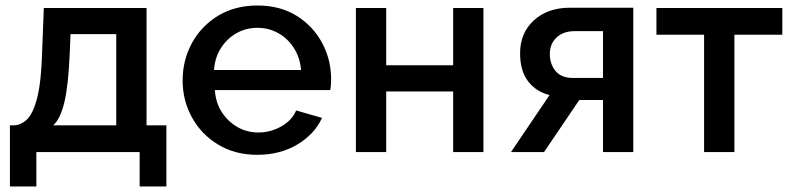

<svg xmlns="http://www.w3.org/2000/svg" viewBox="-20 -552 2876 697"><path d="M16 125V-97H28Q56 -97 78.5 -119Q101 -141 115.5 -199Q130 -257 133 -365L139 -523H512V-97H584V125H487V0H112V125ZM173 -97H402V-428H236L233 -355Q228 -240 213.5 -180Q199 -120 173 -97Z M914 10Q833 10 772 -27Q711 -64 677 -125.5Q643 -187 643 -260Q643 -334 677 -396Q711 -458 772 -495Q833 -532 915 -532Q997 -532 1057 -494.5Q1117 -457 1149.5 -396Q1182 -335 1182 -265Q1182 -240 1179 -225H760Q763 -179 785.5 -144.5Q808 -110 842.5 -90.5Q877 -71 918 -71Q962 -71 1001 -93Q1040 -115 1055 -151L1149 -124Q1122 -65 1059.5 -27.5Q997 10 914 10ZM757 -298H1073Q1069 -343 1047 -377.5Q1025 -412 990.5 -431.5Q956 -451 914 -451Q873 -451 838.5 -431.5Q804 -412 782 -377.5Q760 -343 757 -298Z M1272 0V-523H1382V-315H1625V-523H1735V0H1625V-220H1382V0Z M1835 0 1975 -207Q1926 -219 1897 -257Q1868 -295 1868 -359Q1868 -432 1918 -478Q1968 -524 2049 -524H2279V0H2169V-189H2083L1955 0ZM2060 -269H2169V-439H2067Q2025 -439 2000.5 -416Q1976 -393 1976 -356Q1976 -319 1997 -294Q2018 -269 2060 -269Z M2536 0V-426H2363V-523H2820V-426H2646V0Z"/></svg>

Font: Raleway SemiBold
Style: Regular
Weight: 600
Designer: Matt McInerney, Pablo Impallari, Rodrigo Fuenzalida
Foundry: Matt McInerney, Pablo Impallari, Rodrigo Fuenzalida
Version: Version 4.026